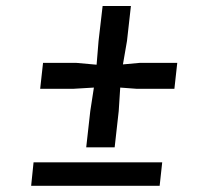

<svg xmlns="http://www.w3.org/2000/svg" viewBox="-20 -630 706 638"><path d="M266.5 -140.5 280 -261 292 -339 225 -335H113.5L123 -421H234.5L301 -415L307.5 -494L321 -610H415L402 -494L388.5 -416L443.5 -421H569L559.5 -335H433L379.5 -339L374.5 -261L361 -140.5ZM83.5 -12.5 91.5 -90.5H519L510.5 -12.5Z"/></svg>

Font: Merriweather Sans Italic
Style: Regular
Weight: 400
Italic angle: -7.5°
Designer: Eben Sorkin
Foundry: Eben Sorkin
Version: Version 1.008; ttfautohint (v1.7.19-72a1) -l 8 -r 50 -G 200 